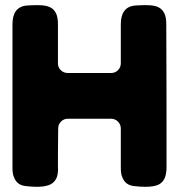

<svg xmlns="http://www.w3.org/2000/svg" viewBox="-20 -720 689 739"><path d="M620 -627C620 -660 612 -688 576 -697C553 -702 527 -700 504 -699C460 -697 445 -667 445 -627V-476C445 -455 428 -439 408 -439H241C220 -439 203 -455 203 -476V-627C203 -660 195 -688 159 -697C136 -702 110 -700 87 -699C43 -697 28 -667 28 -627V-74C28 -61 29 -47 35 -35C43 -16 58 -6 78 -4C93 -2 107 -1 122 -1C163 -1 200 -10 203 -60C204 -66 203 -72 203 -78C203 -110 203 -164 204 -226C204 -246 220 -263 241 -263H408C428 -263 445 -246 445 -226V-74C445 -61 446 -47 452 -35C460 -16 475 -6 495 -4C510 -2 524 -1 539 -1C582 -1 615 -9 620 -60C621 -66 621 -72 621 -78C621 -185 621 -519 620 -627Z"/></svg>

Font: Periwinkle
Style: Bold
Weight: 700
Version: Version 2.001